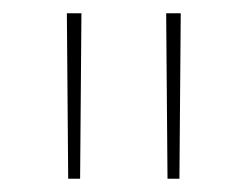

<svg xmlns="http://www.w3.org/2000/svg" viewBox="-20 -720 374 290"><path d="M81 -700H103L101 -450H83ZM231 -700H253L251 -450H233Z"/></svg>

Font: iiserrat Thin
Style: Regular
Weight: 100
Designer: Akira Ohta
Foundry: Akira Ohta
Version: Version 1.200;Glyphs 3.3.1 (3343)